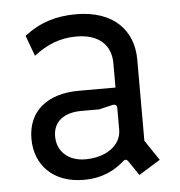

<svg xmlns="http://www.w3.org/2000/svg" viewBox="-44 -554 566 605"><g transform="rotate(-5 239.5 -251.0)"><path d="M342 -36 373 10 441 -32 398 -96V-353C398 -444 338 -512 218 -512C155 -512 103 -496 54 -458L78 -393C120 -425 161 -442 213 -442C287 -442 322 -403 322 -348V-271H206C107 -271 44 -221 44 -133C44 -48 103 10 197 10C258 10 297 -12 326 -38C332 -43 337 -43 342 -36ZM208 -54C154 -54 119 -87 119 -134C119 -181 153 -207 209 -207H265L307 -217C317 -219 322 -215 322 -207V-138C322 -87 272 -54 208 -54Z"/></g></svg>

Font: Finlandica
Style: Regular
Weight: 400
Designer: Niklas Ekholm, Juho Hiilivirta, Jaakko Suomalainen
Foundry: Helsinki Type Studio
Version: Version 2.000;Glyphs 3.2 (3202)